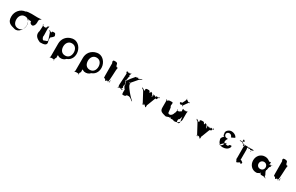

<svg xmlns="http://www.w3.org/2000/svg" viewBox="351 -3200 8798 5698"><g transform="rotate(30 4750.5 -350.5)"><path d="M223 -364C223 -468 281 -573 404 -573C528 -573 584 -468 584 -364C584 -259 532 -155 404 -155C273 -155 223 -259 223 -364ZM342 -701C181 -685 50 -543 50 -364C50 -159 164 -129 316 -91C470 -52 580 -236 580 -364C580 -368 565 -495 539 -511C531 -474 512 -570 502 -550C502 -499 501 -573 501 -547C501 -489 535 -563 551 -539C551 -488 594 -568 594 -542C604 -492 628 -563 628 -531C628 -480 667 -442 719 -442C764 -442 802 -509 804 -569C804 -580 808 -612 805 -622C802 -674 820 -705 852 -717C868 -718 867 -721 871 -736C860 -740 822 -727 743 -727C689 -727 388 -748 342 -701Z M1370 -588C1351 -588 1311 -587 1322 -553C1305 -519 1243 -601 1237 -579C1248 -545 1223 -610 1234 -576C1262 -529 1266 -564 1286 -504C1297 -470 1329 -379 1340 -345C1379 -229 1302 -265 1254 -231C1207 -197 1158 -290 1169 -345C1180 -311 1158 -645 1169 -611C1180 -595 1168 -690 1189 -666C1200 -632 1175 -702 1186 -668C1188 -625 1138 -682 1132 -648C1143 -614 1115 -604 1095 -584C1071 -578 1034 -586 1014 -595C994 -595 984 -601 984 -631C994 -621 1004 -645 1004 -627C1004 -676 1003 -376 984 -376C964 -246 1035 -178 1169 -123C1303 -123 1409 -140 1374 -263C1374 -219 1336 -414 1380 -414C1400 -425 1422 -452 1440 -470C1477 -502 1450 -522 1439 -562C1422 -595 1402 -588 1370 -588Z M1830 -364C1830 -468 1888 -573 2011 -573C2136 -573 2192 -468 2192 -364C2192 -259 2139 -155 2011 -155C1881 -155 1830 -259 1830 -364ZM1658 -362V70C1658 88 1649 115 1640 125V126C1650 117 1678 107 1696 107H1749C1767 107 1796 117 1806 126V125C1797 115 1786 164 1786 146C1786 220 1787 52 1808 52C1829 39 1820 21 1820 -24C1820 -62 1816 -59 1838 -53C1851 -43 1876 -30 1896 -25C1981 -9 2057 -40 2099 -91C2251 -142 2313 -298 2276 -455C2240 -606 2109 -730 1949 -701C1755 -666 1658 -517 1658 -362Z M2676 -364C2676 -468 2734 -573 2857 -573C2982 -573 3038 -468 3038 -364C3038 -259 2985 -155 2857 -155C2727 -155 2676 -259 2676 -364ZM2504 -362V70C2504 88 2495 115 2486 125V126C2496 117 2524 107 2542 107H2595C2613 107 2642 117 2652 126V125C2643 115 2632 164 2632 146C2632 220 2633 52 2654 52C2675 39 2666 21 2666 -24C2666 -62 2662 -59 2684 -53C2697 -43 2722 -30 2742 -25C2827 -9 2903 -40 2945 -91C3097 -142 3159 -298 3122 -455C3086 -606 2955 -730 2795 -701C2601 -666 2504 -517 2504 -362Z M3396 -753C3356 -753 3317 -761 3317 -702C3317 -635 3319 -771 3319 -704C3319 -626 3337 -731 3337 -646C3337 -579 3339 -336 3339 -269V-230C3341 -95 3357 -208 3408 -121C3421 -49 3446 -185 3500 -119C3504 -52 3519 -186 3522 -116C3522 -49 3520 -181 3520 -114C3518 -49 3520 -191 3522 -127C3539 -83 3551 -268 3551 -204C3552 -128 3554 -144 3554 -125C3553 -126 3550 -124 3548 -125C3536 -121 3502 -122 3500 -122C3500 -122 3494 -129 3505 -143C3528 -143 3532 -526 3538 -543C3542 -573 3549 -605 3549 -617C3539 -620 3541 -619 3536 -625C3522 -620 3493 -615 3476 -683C3476 -751 3418 -753 3396 -753Z M4279 -108C4239 -153 4071 -347 4105 -387C4129 -438 4035 -374 4062 -412C4093 -454 4025 -371 4062 -409C4104 -452 4061 -384 4104 -436C4138 -476 4214 -565 4248 -605C4311 -679 4295 -629 4355 -687C4393 -723 4320 -650 4354 -690C4359 -716 4232 -620 4223 -660C4257 -700 4133 -620 4167 -660C4196 -700 4120 -620 4153 -664L4035 -525C4028 -516 3917 -360 3935 -355C3969 -395 3909 -311 3938 -354C3994 -436 3935 -444 3969 -549C4003 -589 3939 -580 3969 -623C4007 -678 3945 -628 3989 -678C4023 -718 3953 -641 3987 -681C4011 -711 3916 -620 3932 -660C3966 -700 3853 -620 3887 -660C3904 -700 3807 -631 3832 -681C3866 -721 3796 -638 3830 -678C3873 -708 3815 -601 3849 -623C3883 -663 3815 -132 3849 -172C3883 -194 3805 -86 3830 -117C3864 -157 3798 -74 3832 -114C3875 -164 3835 -95 3887 -135C3921 -175 3898 -95 3932 -135C3984 -175 3943 -83 3987 -114C4021 -154 3955 -77 3989 -117C4013 -167 3931 -117 3969 -172C3999 -215 3935 -218 3969 -258C4003 -360 3920 -362 3938 -446C3972 -486 3970 -487 3946 -487C3939 -443 3980 -370 3992 -288C3963 -253 4079 -118 4079 -153C4082 -184 4087 -173 4066 -170C4047 -170 4048 -166 4048 -81C4050 1 4063 -1 4087 -1C4107 -1 4173 -2 4173 -38C4223 -74 4294 -61 4355 -6C4391 26 4390 29 4417 29C4409 13 4352 -26 4279 -108Z M4645 -513C4619 -513 4550 -511 4584 -449C4581 -387 4465 -526 4476 -478C4509 -416 4434 -534 4473 -475C4524 -396 4500 -488 4550 -394C4583 -332 4682 -146 4716 -84C4753 -15 4687 -121 4719 -55C4750 8 4688 -116 4722 -54C4758 4 4711 -128 4749 -64C4785 -4 4757 -124 4794 -64C4832 0 4785 -121 4821 -54C4854 8 4790 -117 4824 -55C4854 3 4793 -142 4827 -84C4863 -24 4960 -456 4994 -394C5044 -363 5013 -524 5070 -475C5103 -413 5034 -540 5068 -478C5079 -401 4962 -511 4960 -449C4993 -387 4865 -513 4894 -449C4921 -389 4828 -519 4856 -464C4889 -402 4820 -524 4854 -462C4892 -393 4824 -493 4858 -421C4887 -357 4786 -349 4820 -287C4835 -160 4754 -193 4797 -84C4823 -19 4836 -20 4850 -20C4862 -70 4842 -158 4849 -282C4882 -344 4820 -490 4794 -490C4765 -498 4763 -517 4755 -480C4743 -437 4742 -439 4721 -481C4702 -520 4679 -513 4645 -513Z M5712 -609C5722 -603 5725 -603 5745 -630C5777 -650 5756 -574 5778 -590C5798 -617 5760 -564 5780 -591C5797 -629 5766 -601 5794 -641C5814 -668 5848 -719 5868 -746C5900 -791 5891 -756 5926 -787C5946 -814 5906 -763 5926 -790C5930 -814 5855 -763 5856 -800C5876 -827 5811 -786 5831 -813C5834 -849 5773 -818 5788 -858C5808 -885 5765 -831 5785 -858C5810 -872 5768 -785 5780 -796C5800 -823 5706 -653 5726 -680C5740 -693 5720 -674 5693 -678C5677 -686 5677 -684 5663 -654C5661 -627 5688 -623 5712 -609ZM5402 -550C5380 -550 5322 -549 5322 -510C5304 -510 5278 -559 5268 -529C5268 -529 5266 -567 5266 -528C5275 -518 5285 -529 5285 -472V-266C5285 -137 5350 -125 5494 -86C5546 -86 5588 -132 5620 -108C5624 -110 5637 -158 5637 -122C5637 -122 5634 -161 5634 -122C5634 -118 5648 -149 5652 -108C5684 -93 5726 -125 5778 -86C5922 -86 5986 -177 5986 -267V-472C5986 -490 5997 -558 6006 -528C6006 -528 6004 -568 6004 -529C5994 -520 5967 -549 5949 -510C5949 -510 5891 -549 5891 -510C5873 -510 5844 -559 5834 -529V-487C5843 -434 5875 -389 5923 -371C5933 -371 5942 -199 5950 -201C5971 -129 5950 -100 5915 -96C5867 -94 5856 -123 5866 -199C5914 -199 5936 -336 5936 -379C5936 -397 5946 -465 5955 -475C5955 -514 5953 -517 5932 -517C5901 -508 5872 -496 5854 -462L5796 -428C5778 -403 5744 -403 5716 -412C5698 -412 5689 -421 5689 -446C5698 -436 5708 -434 5708 -416C5708 -442 5707 -322 5686 -322C5664 -246 5644 -217 5588 -191C5532 -191 5512 -193 5512 -269C5512 -244 5505 -407 5487 -407C5469 -425 5471 -463 5480 -498V-534C5470 -559 5441 -550 5402 -550Z M6508 -513C6482 -513 6413 -511 6447 -449C6444 -387 6328 -526 6339 -478C6372 -416 6297 -534 6336 -475C6387 -396 6363 -488 6413 -394C6446 -332 6545 -146 6579 -84C6616 -15 6550 -121 6582 -55C6613 8 6551 -116 6585 -54C6621 4 6574 -128 6612 -64C6648 -4 6620 -124 6657 -64C6695 0 6648 -121 6684 -54C6717 8 6653 -117 6687 -55C6717 3 6656 -142 6690 -84C6726 -24 6823 -456 6857 -394C6907 -363 6876 -524 6933 -475C6966 -413 6897 -540 6931 -478C6942 -401 6825 -511 6823 -449C6856 -387 6728 -513 6757 -449C6784 -389 6691 -519 6719 -464C6752 -402 6683 -524 6717 -462C6755 -393 6687 -493 6721 -421C6750 -357 6649 -349 6683 -287C6698 -160 6617 -193 6660 -84C6686 -19 6699 -20 6713 -20C6725 -70 6705 -158 6712 -282C6745 -344 6683 -490 6657 -490C6628 -498 6626 -517 6618 -480C6606 -437 6605 -439 6584 -481C6565 -520 6542 -513 6508 -513Z M7489 -523C7498 -503 7487 -506 7495 -510C7510 -518 7479 -507 7494 -514C7517 -525 7514 -522 7540 -534C7555 -542 7589 -558 7604 -565C7619 -573 7562 -674 7430 -681C7345 -689 7242 -610 7257 -528C7272 -500 7254 -456 7290 -442C7310 -444 7294 -423 7315 -429C7330 -437 7299 -419 7314 -426C7323 -434 7289 -419 7289 -419C7272 -401 7227 -351 7237 -308C7257 -216 7304 -129 7432 -136C7606 -144 7647 -270 7635 -292C7630 -312 7620 -309 7602 -306C7568 -306 7543 -282 7543 -252C7535 -248 7512 -256 7506 -255C7514 -239 7429 -284 7418 -265C7414 -258 7406 -170 7326 -161C7282 -127 7281 -125 7315 -172C7346 -215 7392 -260 7444 -271C7472 -289 7477 -290 7461 -298C7445 -306 7447 -305 7440 -292C7436 -286 7426 -278 7413 -278C7399 -279 7389 -293 7389 -309C7389 -324 7400 -394 7414 -394C7416 -401 7421 -412 7425 -415C7427 -415 7429 -412 7429 -425C7426 -435 7415 -433 7404 -433H7387C7344 -433 7303 -470 7303 -521C7303 -566 7344 -599 7389 -599C7465 -599 7485 -531 7489 -523Z M8279 -524C8277 -519 8252 -523 8217 -524C8210 -524 7907 -523 7906 -527C7888 -528 7859 -540 7849 -550C7847 -552 7846 -552 7846 -618C7846 -675 7867 -648 7887 -630C7907 -630 7907 -601 7907 -618C7907 -617 7896 -580 7826 -580C7766 -580 7766 -577 7766 -560C7776 -553 7804 -563 7842 -563C7862 -563 7914 -561 7914 -493C7932 -425 7971 -570 7971 -510C7971 -442 7969 -580 7969 -512C7969 -434 7951 -541 7951 -455C7951 -387 7953 -145 7953 -77C7953 -6 7954 -147 7954 -81C7954 -13 7951 -149 7951 -81V-68C7949 16 7955 -71 7976 10C8001 107 8080 -50 8120 10C8143 74 8161 -68 8163 -23C8169 -18 8079 -116 8071 -70V-455C8071 -404 8053 -572 8053 -512C8053 -444 8051 -578 8051 -510C8051 -432 8090 -561 8108 -493C8108 -425 8158 -561 8158 -493C8176 -425 8214 -551 8214 -472C8214 -404 8215 -543 8215 -475C8215 -416 8194 -442 8197 -448C8198 -442 8201 -465 8204 -463C8216 -474 8255 -511 8279 -524ZM7983 -1H7971C7971 -1 7967 -2 7969 -2C7972 -2 7966 0 7969 0C7973 0 7967 -2 7970 -2C7978 -2 7985 0 7985 0C7988 0 7982 -2 7985 -2C7988 -2 7987 -1 7983 -1Z M8400 -256C8400 -106 8505 15 8655 15C8709 15 8702 -1 8768 -26C8784 -32 8744 -45 8782 -52C8791 -45 8752 -31 8796 -24C8805 -24 8772 -8 8810 -8C8822 -5 8781 1 8818 4H8900C8937 4 8931 17 8986 30C8995 30 8950 27 8988 27C8980 15 8908 -19 8936 -46C8945 -46 8853 -178 8891 -178C8899 -180 8848 -192 8884 -192C8893 -192 8846 -188 8884 -188C8894 -188 8853 -200 8891 -202C8900 -202 8898 -332 8936 -332C8954 -359 8933 -392 8988 -404C8997 -404 8948 -407 8986 -407C8978 -394 8891 -382 8900 -382C8900 -382 8852 -383 8859 -386C8875 -395 8863 -402 8868 -398C8874 -391 8872 -389 8894 -389C8917 -387 8911 -378 8898 -406C8887 -437 8877 -428 8885 -460C8892 -484 8880 -471 8860 -464C8838 -464 8840 -464 8834 -458C8827 -460 8815 -477 8787 -491C8751 -515 8707 -528 8655 -528C8505 -528 8400 -406 8400 -256ZM8588 -256C8588 -327 8641 -377 8708 -377C8774 -377 8827 -327 8827 -256C8827 -186 8777 -136 8708 -136C8636 -136 8588 -186 8588 -256Z M9218 -753C9178 -753 9139 -761 9139 -702C9139 -635 9141 -771 9141 -704C9141 -626 9159 -731 9159 -646C9159 -579 9161 -336 9161 -269V-230C9163 -95 9179 -208 9230 -121C9243 -49 9268 -185 9322 -119C9326 -52 9341 -186 9344 -116C9344 -49 9342 -181 9342 -114C9340 -49 9342 -191 9344 -127C9361 -83 9373 -268 9373 -204C9374 -128 9376 -144 9376 -125C9375 -126 9372 -124 9370 -125C9358 -121 9324 -122 9322 -122C9322 -122 9316 -129 9327 -143C9350 -143 9354 -526 9360 -543C9364 -573 9371 -605 9371 -617C9361 -620 9363 -619 9358 -625C9344 -620 9315 -615 9298 -683C9298 -751 9240 -753 9218 -753Z"/></g></svg>

Font: Hussar Przerywany
Style: Regular
Weight: 400
Foundry: Cannot Into Space Fonts
Version: Version 0.982